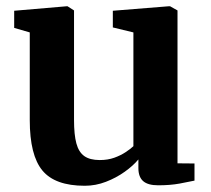

<svg xmlns="http://www.w3.org/2000/svg" viewBox="-20 -585 678 616"><path d="M487.5 9.5Q454.5 9.5 439.2 -4Q424 -17.5 424 -45.5V-73.5Q407.5 -53.5 380.2 -34Q353 -14.5 320 -1.8Q287 11 252 11Q156.5 11 116 -38Q75.5 -87 75.5 -199.5V-481L25.5 -495.5V-550.5L195 -565H196.5L217.5 -551.5V-200Q217.5 -153 225 -125Q232.5 -97 250.5 -84.2Q268.5 -71.5 300 -71.5Q326 -71.5 346.8 -79Q367.5 -86.5 383 -96.8Q398.5 -107 408 -116V-481L342 -497V-550.5L522.5 -565H525.5L549.5 -551.5V-61L604 -60.5V-5.5Q586 -1.5 556 4Q526 9.5 487.5 9.5Z"/></svg>

Font: Merriweather 24pt
Style: Bold
Weight: 700
Designer: Eben Sorkin
Foundry: Eben Sorkin
Version: Version 2.100